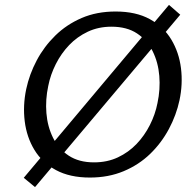

<svg xmlns="http://www.w3.org/2000/svg" viewBox="-20 -715 788 784"><path d="M123 49 77 11 670 -695 716 -655ZM347 10Q265 10 208.5 -20.5Q152 -51 120.5 -103Q89 -155 81 -219.5Q73 -284 87 -351Q100 -412 130 -468.5Q160 -525 206 -570Q252 -615 313.5 -641.5Q375 -668 452 -668Q535 -668 591.5 -637Q648 -606 679.5 -553.5Q711 -501 719 -436.5Q727 -372 713 -306Q700 -245 669.5 -188Q639 -131 593 -86.5Q547 -42 485 -16Q423 10 347 10ZM364 -52Q418 -52 461.5 -72.5Q505 -93 537.5 -127Q570 -161 592 -204.5Q614 -248 623 -294Q635 -350 630.5 -405Q626 -460 603.5 -505.5Q581 -551 539.5 -578.5Q498 -606 435 -606Q382 -606 338.5 -585.5Q295 -565 262.5 -531Q230 -497 208 -453.5Q186 -410 177 -364Q165 -308 169.5 -253Q174 -198 196.5 -152.5Q219 -107 260.5 -79.5Q302 -52 364 -52Z"/></svg>

Font: Ysabeau Office Medium
Style: Italic
Weight: 500
Italic angle: -12°
Designer: Christian Thalmann (Catharsis Fonts)
Version: Version 2.001;gftools[0.9.30]; featfreeze: tnum,lnum,ss02